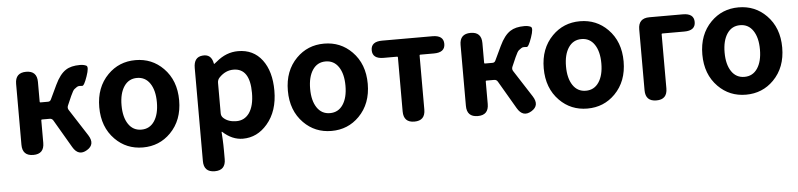

<svg xmlns="http://www.w3.org/2000/svg" viewBox="-46 -824 5356 1288"><g transform="rotate(-5 2632.0 -179.5)"><path d="M153 0Q79 0 79 -75V-485Q79 -560 153 -560Q226 -560 226 -485V-352Q226 -347 231 -347H282Q296 -347 302 -360L347 -455Q380 -525 421 -551Q456 -574 516 -574Q542 -574 559 -565.5Q576 -557 554 -494Q532 -430 519 -433Q514 -434 502 -434Q490 -434 483 -428.5Q476 -423 466.5 -416.5Q457 -410 440 -372L413 -310Q406 -294 415 -280L531 -100Q572 -36 514 -1Q455 35 417 -30L307 -218Q299 -232 283 -232H231Q226 -232 226 -227V-75Q226 0 153 0Z M703 -63Q621 -146 621 -280Q621 -414 703 -497Q779 -574 890 -574Q1001 -574 1077 -497Q1159 -414 1159 -280Q1159 -146 1077 -63Q1001 14 890 14Q779 14 703 -63ZM802.5 -153Q834 -106 890 -106Q946 -106 977.5 -153Q1009 -200 1009 -280Q1009 -360 977.5 -407Q946 -454 890 -454Q834 -454 802.5 -407Q771 -360 771 -280Q771 -200 802.5 -153Z M1356 215Q1282 215 1282 140V-487Q1282 -560 1341 -565Q1400 -571 1412 -507Q1413 -502 1414.5 -502Q1416 -502 1434 -517Q1501 -574 1581 -574Q1684 -574 1742.5 -496.5Q1801 -419 1801 -289Q1801 -151 1728 -66Q1660 14 1563 14Q1491 14 1428 -44Q1424 -47 1424 -42L1427 6Q1429 45 1429 84V140Q1429 215 1356 215ZM1616 -151Q1650 -199 1650 -287Q1650 -453 1539 -453Q1486 -453 1444 -410Q1429 -395 1429 -374V-169Q1429 -149 1444 -136Q1476 -107 1530 -107Q1584 -107 1616 -151Z M1973 -63Q1891 -146 1891 -280Q1891 -414 1973 -497Q2049 -574 2160 -574Q2271 -574 2347 -497Q2429 -414 2429 -280Q2429 -146 2347 -63Q2271 14 2160 14Q2049 14 1973 -63ZM2072.5 -153Q2104 -106 2160 -106Q2216 -106 2247.5 -153Q2279 -200 2279 -280Q2279 -360 2247.5 -407Q2216 -454 2160 -454Q2104 -454 2072.5 -407Q2041 -360 2041 -280Q2041 -200 2072.5 -153Z M2719 0Q2646 0 2646 -75V-439Q2646 -444 2641 -444H2550Q2475 -444 2475 -502Q2475 -560 2550 -560H2889Q2964 -560 2964 -502Q2964 -444 2889 -444H2797Q2792 -444 2792 -439V-75Q2792 0 2719 0Z M3146 0Q3072 0 3072 -75V-485Q3072 -560 3146 -560Q3219 -560 3219 -485V-352Q3219 -347 3224 -347H3275Q3289 -347 3295 -360L3340 -455Q3373 -525 3414 -551Q3449 -574 3509 -574Q3535 -574 3552 -565.5Q3569 -557 3547 -494Q3525 -430 3512 -433Q3507 -434 3495 -434Q3483 -434 3476 -428.5Q3469 -423 3459.5 -416.5Q3450 -410 3433 -372L3406 -310Q3399 -294 3408 -280L3524 -100Q3565 -36 3507 -1Q3448 35 3410 -30L3300 -218Q3292 -232 3276 -232H3224Q3219 -232 3219 -227V-75Q3219 0 3146 0Z M3696 -63Q3614 -146 3614 -280Q3614 -414 3696 -497Q3772 -574 3883 -574Q3994 -574 4070 -497Q4152 -414 4152 -280Q4152 -146 4070 -63Q3994 14 3883 14Q3772 14 3696 -63ZM3795.5 -153Q3827 -106 3883 -106Q3939 -106 3970.5 -153Q4002 -200 4002 -280Q4002 -360 3970.5 -407Q3939 -454 3883 -454Q3827 -454 3795.5 -407Q3764 -360 3764 -280Q3764 -200 3795.5 -153Z M4349 0Q4275 0 4275 -75V-485Q4275 -560 4350 -560H4575Q4650 -560 4650 -502Q4650 -444 4575 -444H4427Q4422 -444 4422 -439V-75Q4422 0 4349 0Z M4764 -63Q4682 -146 4682 -280Q4682 -414 4764 -497Q4840 -574 4951 -574Q5062 -574 5138 -497Q5220 -414 5220 -280Q5220 -146 5138 -63Q5062 14 4951 14Q4840 14 4764 -63ZM4863.5 -153Q4895 -106 4951 -106Q5007 -106 5038.5 -153Q5070 -200 5070 -280Q5070 -360 5038.5 -407Q5007 -454 4951 -454Q4895 -454 4863.5 -407Q4832 -360 4832 -280Q4832 -200 4863.5 -153Z"/></g></svg>

Font: Resource Han Rounded JP
Style: Bold
Weight: 700
Designer: Cyano Hao (round all glyphs); Ryoko NISHIZUKA 西塚涼子 (kana, bopomofo & ideographs); Paul D. Hunt (Latin, Greek & Cyrillic)
Foundry: Cyano Hao
Version: 0.990